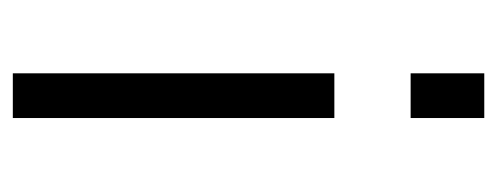

<svg xmlns="http://www.w3.org/2000/svg" viewBox="-252 -504 757 292"><g transform="rotate(-90 126.0 -358.5)"><path d="M92 -228V-717H160V-228ZM92 0V-112H160V0Z"/></g></svg>

Font: Raleway
Style: Regular
Weight: 400
Designer: Matt McInerney, Pablo Impallari, Rodrigo Fuenzalida
Foundry: Matt McInerney, Pablo Impallari, Rodrigo Fuenzalida
Version: Version 4.101;RELEASE